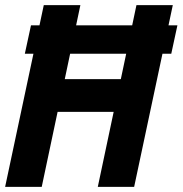

<svg xmlns="http://www.w3.org/2000/svg" viewBox="-29 -730 713 750"><path d="M-9 0 142 -710H285L224 -421H443L504 -710H646L495 0H353L415 -293H196L134 0ZM68 -520 92 -631H664L640 -520Z"/></svg>

Font: Geist Mono
Style: Bold Italic
Weight: 700
Italic angle: -12°
Monospace: yes
Designer: Basement.studio, Andrés Briganti, Mateo Zaragoza
Foundry: Basement.studio, Vercel, Andrés Briganti, Guido Ferreyra, Mateo Zaragoza
Version: Version 1.500; ttfautohint (v1.8.4.7-5d5b)